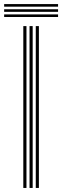

<svg xmlns="http://www.w3.org/2000/svg" viewBox="-64 -929 306 949"><path d="M112.8 0V-800H128.2V0ZM51.2 0V-800H66.8V0ZM82 0V-800H97.5V0ZM223 -896H-43.5V-908.8H223ZM223 -870.5H-43.5V-883.2H223ZM223 -845H-43.5V-857.8H223Z"/></svg>

Font: Big Shoulders Inline Display Medium
Style: Regular
Weight: 500
Designer: Patric King
Foundry: XO Type Co
Version: Version 1.000